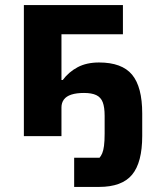

<svg xmlns="http://www.w3.org/2000/svg" viewBox="-20 -536 640 756"><path d="M272 85H372Q378 78 382.5 67.5Q387 57 389.5 38.5Q392 20 392 -10V-80Q392 -114 384.5 -133.5Q377 -153 359 -161.5Q341 -170 311 -170Q281 -170 261 -163.5Q241 -157 231.5 -144Q222 -131 222 -113V0H74V-516H464V-401H222V-221H227Q251 -253 286 -271.5Q321 -290 370 -290Q460 -290 500 -242Q540 -194 540 -89V-1Q540 104 500 152Q460 200 370 200H272Z"/></svg>

Font: Lilex
Style: Regular
Weight: 400
Monospace: yes
Designer: Mike Abbink, Paul van der Laan, Pieter van Rosmalen, Mikhael Khrustik
Foundry: Mikhael Khrustik
Version: Version 2.510